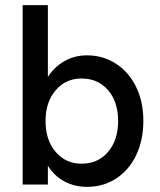

<svg xmlns="http://www.w3.org/2000/svg" viewBox="-20 -717 623 746"><path d="M166 -73V0H68V-697H166V-418Q191 -457 230.5 -479.5Q270 -502 318 -502Q379 -502 429 -470.5Q479 -439 508 -381Q537 -323 537 -247Q537 -174 510 -116Q483 -58 433 -24.5Q383 9 318 9Q270 9 230.5 -12Q191 -33 166 -73ZM439 -247Q439 -321 400 -366.5Q361 -412 297 -412Q235 -412 196 -366Q157 -320 157 -247Q157 -173 196 -127Q235 -81 297 -81Q361 -81 400 -127Q439 -173 439 -247Z"/></svg>

Font: Hanken Grotesk Medium
Style: Regular
Weight: 500
Designer: Alfredo Marco Pradil
Foundry: Hanken Design Co.
Version: Version 3.014